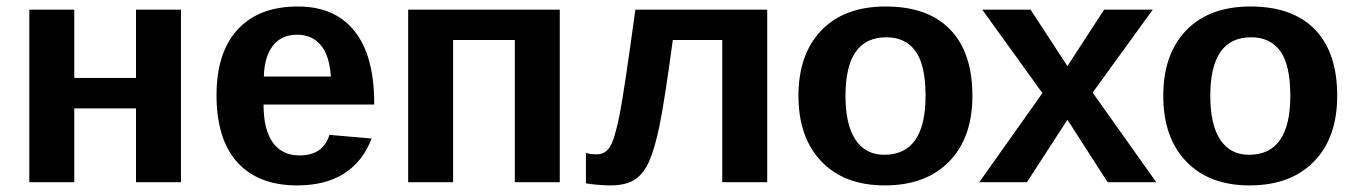

<svg xmlns="http://www.w3.org/2000/svg" viewBox="-20 -558 4154 588"><path d="M207.5 -528.3V-319.3H396.5V-528.3H534.2V0H396.5V-226.1H207.5V0H69.8V-528.3Z M890.1 9.8Q771 9.8 707 -60.8Q643.1 -131.3 643.1 -266.6Q643.1 -397.5 708 -467.8Q772.9 -538.1 892.1 -538.1Q1005.9 -538.1 1065.9 -462.6Q1126 -387.2 1126 -241.7V-237.8H787.1Q787.1 -160.6 815.7 -121.3Q844.2 -82 897 -82Q969.7 -82 988.8 -145L1118.2 -133.8Q1062 9.8 890.1 9.8ZM890.1 -451.7Q841.8 -451.7 815.7 -418Q789.6 -384.3 788.1 -323.7H993.2Q989.3 -387.7 962.4 -419.7Q935.5 -451.7 890.1 -451.7Z M1694.3 -528.3V0H1556.6V-435.5H1367.7V0H1230V-528.3Z M2191.9 0V-435.5H2040.5Q2014.6 -244.1 1999.3 -170.9Q1983.9 -97.7 1966.3 -60.3Q1948.7 -22.9 1921.9 -6.6Q1895 9.8 1849.6 9.8Q1832 9.8 1808.8 7.8Q1785.6 5.9 1774.4 3.4V-89.8Q1786.6 -85.4 1807.6 -85.4Q1835 -85.4 1849.4 -110.8Q1863.8 -136.2 1878.2 -210.4Q1892.6 -284.7 1925.8 -528.3H2329.6V0Z M2958 -264.6Q2958 -136.2 2886.7 -63.2Q2815.4 9.8 2689.5 9.8Q2565.9 9.8 2495.6 -63.5Q2425.3 -136.7 2425.3 -264.6Q2425.3 -392.1 2495.6 -465.1Q2565.9 -538.1 2692.4 -538.1Q2821.8 -538.1 2889.9 -467.5Q2958 -397 2958 -264.6ZM2814.5 -264.6Q2814.5 -358.9 2783.7 -401.4Q2752.9 -443.8 2694.3 -443.8Q2569.3 -443.8 2569.3 -264.6Q2569.3 -176.3 2599.9 -130.1Q2630.4 -84 2688 -84Q2814.5 -84 2814.5 -264.6Z M3372.1 0 3249 -191.4 3125 0H2979L3172.4 -272.9L2988.3 -528.3H3136.2L3249 -355.5L3361.3 -528.3H3510.3L3326.2 -274.4L3521 0Z M4075.2 -264.6Q4075.2 -136.2 4003.9 -63.2Q3932.6 9.8 3806.6 9.8Q3683.1 9.8 3612.8 -63.5Q3542.5 -136.7 3542.5 -264.6Q3542.5 -392.1 3612.8 -465.1Q3683.1 -538.1 3809.6 -538.1Q3939 -538.1 4007.1 -467.5Q4075.2 -397 4075.2 -264.6ZM3931.6 -264.6Q3931.6 -358.9 3900.9 -401.4Q3870.1 -443.8 3811.5 -443.8Q3686.5 -443.8 3686.5 -264.6Q3686.5 -176.3 3717 -130.1Q3747.6 -84 3805.2 -84Q3931.6 -84 3931.6 -264.6Z"/></svg>

Font: Liberation Sans
Style: Bold
Weight: 700
Designer: Steve Matteson
Foundry: Ascender Corporation
Version: Version 2.1.5